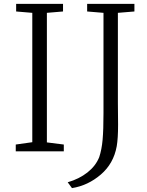

<svg xmlns="http://www.w3.org/2000/svg" viewBox="-20 -778 756 987"><path d="M146 -47V-712L63 -719V-758H304V-719L221 -712V-46L308 -35V0H61V-35ZM490 30Q503 -9 507.5 -60Q512 -111 512 -196V-712L428 -719V-758H671V-719L586 -712V-252L587 -137Q587 -66 580 -26Q564 63 498 119.5Q432 176 350 189L328 159Q387 142 429.5 108.5Q472 75 490 30Z"/></svg>

Font: Martel Light
Style: Regular
Weight: 300
Designer: Dan Reynolds
Foundry: Dan Reynolds
Version: Version 1.001; ttfautohint (v1.1) -l 5 -r 5 -G 72 -x 0 -D la